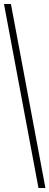

<svg xmlns="http://www.w3.org/2000/svg" viewBox="-20 -828 249 968"><path d="M174 120 0 -808H35L209 120Z"/></svg>

Font: Encode Sans SC Condensed Thin
Style: Regular
Weight: 100
Width: 3
Designer: Multiple Designers
Foundry: Impallari Type
Version: Version 3.002